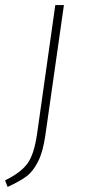

<svg xmlns="http://www.w3.org/2000/svg" viewBox="-66 -540 348 757"><path d="M-36 197 -46 171Q14 142 41 106.5Q68 71 80 -11L152 -520H186L113 -8Q104 57 84.5 96Q65 135 39.5 154.5Q14 174 -36 197Z"/></svg>

Font: Fira Sans UltraLight
Style: Italic
Weight: 200
Italic angle: -8°
Designer: Carrois Corporate & Edenspiekermann AG
Foundry: Carrois Corporate GbR & Edenspiekermann AG
Version: Version 4.203;PS 004.203;hotconv 1.0.88;makeotf.lib2.5.64775